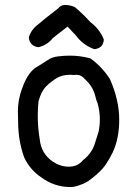

<svg xmlns="http://www.w3.org/2000/svg" viewBox="-20 -735 540 773"><path d="M360 -537Q314 -553 284 -594L252 -628L193 -582Q170 -553 135 -545Q100 -549 96 -584Q105 -616 135 -638Q159 -659 214 -701Q225 -715 241 -715Q264 -715 282 -706Q314 -679 344 -646Q382 -617 398 -576Q396 -541 360 -537ZM263 18Q199 18 146 -21Q100 -52 77 -102Q53 -170 53 -244L52 -286Q52 -334 69 -379Q73 -387 75 -395Q97 -447 126.5 -464.5Q156 -482 172.5 -493.5Q189 -505 213.5 -508Q238 -511 262 -511Q303 -511 344 -500Q391 -466 423 -416Q460 -331 460 -253Q460 -177 434 -122Q422 -97 405 -71.5Q388 -46 345 -13Q325 3 301 10Q282 18 263 18ZM257 -64Q293 -64 314 -90Q352 -119 364 -164L377 -205Q382 -230 382 -254Q382 -287 373 -319Q367 -332 364 -347Q354 -388 322 -416Q308 -434 287 -434L277 -433L263 -434Q231 -434 209 -421Q187 -408 166.5 -388Q146 -368 135 -327Q132 -298 132 -269Q132 -222 140 -174Q146 -116 193 -84Q223 -64 257 -64Z"/></svg>

Font: Xiaolai SC
Style: Regular
Weight: 400
Designer: Nozomi Seto 瀬戸のぞみ
Version: Version 3.11;December 4, 2020;FontCreator 13.0.0.2613 64-bit